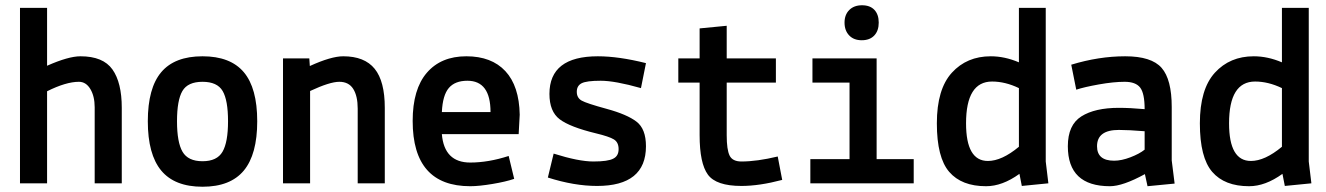

<svg xmlns="http://www.w3.org/2000/svg" viewBox="-20 -697 5040 730"><path d="M159 -350V0H56V-667H159V-447Q240 -483 286 -483Q372 -483 407.5 -433Q443 -383 443 -287V0H340V-289Q340 -331 323.5 -358.5Q307 -386 280 -386Q231 -386 159 -350Z M593 -422.5Q644 -483 750 -483Q856 -483 907 -422.5Q958 -362 958 -236Q958 -110 907 -48.5Q856 13 750 13Q644 13 593 -48.5Q542 -110 542 -236Q542 -362 593 -422.5ZM673.5 -351Q653 -316 653 -236Q653 -156 674 -120Q695 -84 750 -84Q805 -84 826 -120Q847 -156 847 -236Q847 -316 826.5 -351Q806 -386 750 -386Q694 -386 673.5 -351Z M1156 -475 1158 -446Q1239 -483 1285 -483Q1366 -483 1404.5 -435.5Q1443 -388 1443 -287V0H1340V-284Q1340 -332 1323 -359Q1306 -386 1270 -386Q1234 -386 1159 -351V0H1056V-475Z M1956 -261 1952 -187H1660Q1669 -79 1768 -79Q1837 -79 1914 -104L1935 -17Q1903 -6 1852 2.5Q1801 11 1768 11Q1549 11 1549 -237Q1549 -358 1603 -420.5Q1657 -483 1753 -483Q1849 -483 1901.5 -426.5Q1954 -370 1956 -261ZM1757 -390Q1710 -390 1686.5 -362.5Q1663 -335 1660 -271H1845Q1845 -390 1757 -390Z M2063 -22 2085 -113Q2180 -83 2236 -83Q2292 -83 2312 -94Q2332 -104 2332 -130Q2332 -156 2314 -167Q2296 -178 2246 -190Q2147 -214 2108 -243.5Q2069 -273 2069 -340Q2069 -483 2253 -483Q2332 -483 2436 -457L2417 -362Q2318 -390 2264 -390Q2210 -390 2191.5 -380.5Q2173 -371 2173 -348Q2173 -325 2191.5 -314.5Q2210 -304 2287 -283Q2364 -262 2400 -234.5Q2436 -207 2436 -141Q2436 10 2250 10Q2163 10 2063 -22Z M2559 -383V-475H2640V-589L2743 -599V-475H2930V-383H2743V-183Q2743 -128 2754 -105.5Q2765 -83 2799 -83Q2858 -83 2937 -102L2954 -13Q2867 10 2799 10Q2703 10 2671.5 -33Q2640 -76 2640 -183V-383Z M3061 0V-92H3210V-383H3069V-475H3313V-92H3454V0ZM3256.5 -544Q3226 -544 3208.5 -562.5Q3191 -581 3191 -611Q3191 -641 3209 -659Q3227 -677 3257.5 -677Q3288 -677 3304.5 -659.5Q3321 -642 3321 -611Q3321 -580 3304 -562Q3287 -544 3256.5 -544Z M3956 -667V-83L3966 0L3865 10L3856 -36Q3791 11 3729 11Q3636 11 3589 -43.5Q3542 -98 3542 -228Q3542 -358 3599 -420.5Q3656 -483 3747 -483Q3800 -483 3854 -460V-667ZM3736 -85Q3789 -85 3854 -139V-362Q3802 -387 3752 -387Q3653 -387 3653 -228Q3653 -85 3736 -85Z M4216 -86Q4244 -86 4278 -99Q4312 -112 4332 -128V-198Q4272 -203 4234 -203Q4151 -203 4151 -141Q4151 -86 4216 -86ZM4200 11Q4040 11 4040 -141Q4040 -222 4091.5 -254.5Q4143 -287 4234 -287Q4277 -287 4332 -282Q4332 -342 4315 -364Q4298 -386 4256 -386Q4214 -386 4158 -376Q4102 -366 4072 -356L4053 -451Q4158 -483 4258 -483Q4358 -483 4396.5 -439Q4435 -395 4435 -290V-87L4446 1L4343 11L4333 -35Q4249 11 4200 11Z M4956 -667V-83L4966 0L4865 10L4856 -36Q4791 11 4729 11Q4636 11 4589 -43.5Q4542 -98 4542 -228Q4542 -358 4599 -420.5Q4656 -483 4747 -483Q4800 -483 4854 -460V-667ZM4736 -85Q4789 -85 4854 -139V-362Q4802 -387 4752 -387Q4653 -387 4653 -228Q4653 -85 4736 -85Z"/></svg>

Font: Lekton
Style: Bold
Weight: 700
Designer: Paolo Mazzetti, Luciano Perondi, Raffaele Flato, Elena Papassissa, Emilio Macchia, Michela Povoleri, Tobias Seemiller, R
Version: Version 34.000